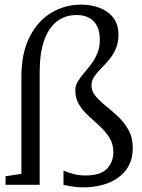

<svg xmlns="http://www.w3.org/2000/svg" viewBox="-20 -800 616 830"><path d="M338.5 10Q316.5 10 292.5 6.2Q268.5 2.5 254.5 -1V-62.5Q273 -54.5 297 -48Q321 -41.5 350 -41.5Q415 -41.5 442.5 -70.8Q470 -100 470 -142Q470 -178 453.2 -204.8Q436.5 -231.5 412 -254Q387.5 -276.5 363 -298.8Q338.5 -321 322 -347.5Q305.5 -374 305.5 -409.5Q305.5 -429.5 316.2 -447.5Q327 -465.5 342.8 -483.8Q358.5 -502 374.2 -522.8Q390 -543.5 400.8 -569.2Q411.5 -595 411.5 -627.5Q411.5 -681 385 -708Q358.5 -735 311 -735Q260.5 -735 224.8 -706.5Q189 -678 170.2 -623.2Q151.5 -568.5 151.5 -488.5V-1H4V-38L72.5 -48.5V-468Q72.5 -570.5 107.8 -640Q143 -709.5 201.8 -744.8Q260.5 -780 331.5 -780Q373 -780 410 -766.2Q447 -752.5 469.5 -723.8Q492 -695 492 -649.5Q492 -614.5 480.2 -588.2Q468.5 -562 451.2 -541.5Q434 -521 416.5 -503.5Q399 -486 387.2 -468.5Q375.5 -451 375.5 -430.5Q375.5 -405 393.5 -384Q411.5 -363 438.2 -341.5Q465 -320 491.5 -295Q518 -270 536 -237.2Q554 -204.5 554 -160.5Q554 -116 536.8 -84Q519.5 -52 489.5 -31Q459.5 -10 420.8 0Q382 10 338.5 10Z"/></svg>

Font: Merriweather 48pt Light
Style: Regular
Weight: 300
Version: Version 2.100